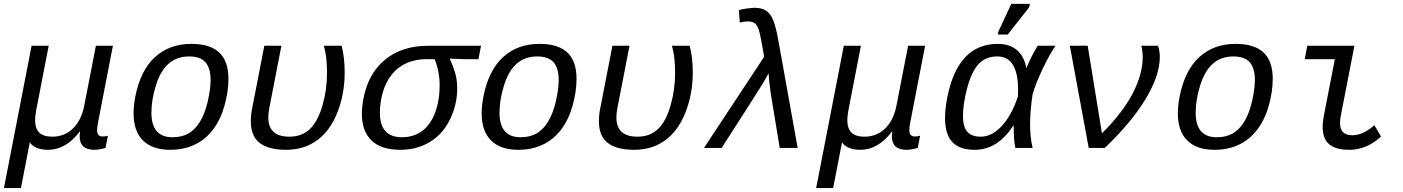

<svg xmlns="http://www.w3.org/2000/svg" viewBox="-36 -765 7257 993"><path d="M-15.6 207.5 127.4 -528.3H215.8L150.9 -193.4Q145.5 -162.1 145.5 -144Q145.5 -100.6 167 -79.3Q188.5 -58.1 234.9 -58.1Q297.4 -58.1 341.6 -100.8Q385.7 -143.6 400.4 -222.2L460 -528.3H547.9L470.7 -129.9Q466.3 -107.9 466.3 -93.8Q466.3 -73.2 474.1 -66.2Q481.9 -59.1 495.1 -59.1Q507.8 -59.1 522 -63L509.8 0Q475.6 9.8 452.6 9.8Q376 9.8 376 -59.6L377.9 -85H376.5Q305.7 9.8 211.9 9.8Q179.2 9.8 154.5 -0.2Q129.9 -10.3 118.2 -28.8L72.3 207.5Z M844.2 9.8Q752.4 9.8 703.6 -38.3Q654.8 -86.4 654.8 -179.2Q654.8 -217.8 663.6 -264.6Q690.4 -400.9 765.4 -469.5Q840.3 -538.1 953.6 -538.1Q1050.8 -538.1 1098.1 -493.2Q1145.5 -448.2 1145.5 -357.4Q1145.5 -291.5 1125 -218.5Q1104.5 -145.5 1064.9 -93.8Q1025.4 -42 969.2 -16.1Q913.1 9.8 844.2 9.8ZM1053.2 -351.6Q1053.2 -412.6 1026.6 -442.9Q1000 -473.1 942.4 -473.1Q877.9 -473.1 835.7 -435.5Q793.5 -397.9 770.3 -323.2Q747.1 -248.5 747.1 -182.1Q747.1 -55.2 856 -55.2Q905.3 -55.2 939.9 -75.4Q974.6 -95.7 999.8 -138.2Q1024.9 -180.7 1039.1 -243.4Q1053.2 -306.2 1053.2 -351.6Z M1443.4 9.8Q1354 9.8 1307.6 -25.4Q1261.2 -60.5 1261.2 -138.2Q1261.2 -172.4 1268.1 -204.6L1331.1 -528.3H1419.4L1356 -201.7Q1351.6 -177.7 1351.6 -157.7Q1351.6 -58.1 1460.4 -58.1Q1524.9 -58.1 1566.4 -97.4Q1607.9 -136.7 1631.6 -218.8Q1655.3 -300.8 1655.3 -388.2Q1655.3 -474.1 1638.7 -528.3H1730.5Q1746.6 -470.7 1746.6 -390.1Q1746.6 -279.3 1709 -183.8Q1671.4 -88.4 1603.8 -39.3Q1536.1 9.8 1443.4 9.8Z M2034.2 9.8Q1934.6 9.8 1885 -38.8Q1835.4 -87.4 1835.4 -176.3Q1835.4 -209 1843.8 -255.9Q1869.1 -386.2 1956.5 -457.3Q2043.9 -528.3 2178.7 -528.3H2451.7L2438.5 -459H2362.8L2291 -461.9L2290.5 -460Q2305.2 -428.7 2316.9 -391.6Q2328.6 -354.5 2328.6 -307.1Q2328.6 -225.1 2292 -148.7Q2255.4 -72.3 2188 -31.2Q2120.6 9.8 2034.2 9.8ZM2237.8 -323.2Q2237.8 -395 2211.9 -459H2168.5Q2113.3 -459 2067.6 -439Q2022 -418.9 1990.2 -379.4Q1958.5 -339.8 1943.6 -286.6Q1928.7 -233.4 1928.7 -182.1Q1928.7 -55.2 2043 -55.2Q2103 -55.2 2146.7 -87.2Q2190.4 -119.1 2214.1 -182.1Q2237.8 -245.1 2237.8 -323.2Z M2644.5 9.8Q2552.7 9.8 2503.9 -38.3Q2455.1 -86.4 2455.1 -179.2Q2455.1 -217.8 2463.9 -264.6Q2490.7 -400.9 2565.7 -469.5Q2640.6 -538.1 2753.9 -538.1Q2851.1 -538.1 2898.4 -493.2Q2945.8 -448.2 2945.8 -357.4Q2945.8 -291.5 2925.3 -218.5Q2904.8 -145.5 2865.2 -93.8Q2825.7 -42 2769.5 -16.1Q2713.4 9.8 2644.5 9.8ZM2853.5 -351.6Q2853.5 -412.6 2826.9 -442.9Q2800.3 -473.1 2742.7 -473.1Q2678.2 -473.1 2636 -435.5Q2593.8 -397.9 2570.6 -323.2Q2547.4 -248.5 2547.4 -182.1Q2547.4 -55.2 2656.2 -55.2Q2705.6 -55.2 2740.2 -75.4Q2774.9 -95.7 2800 -138.2Q2825.2 -180.7 2839.4 -243.4Q2853.5 -306.2 2853.5 -351.6Z M3243.7 9.8Q3154.3 9.8 3107.9 -25.4Q3061.5 -60.5 3061.5 -138.2Q3061.5 -172.4 3068.4 -204.6L3131.3 -528.3H3219.7L3156.2 -201.7Q3151.9 -177.7 3151.9 -157.7Q3151.9 -58.1 3260.7 -58.1Q3325.2 -58.1 3366.7 -97.4Q3408.2 -136.7 3431.9 -218.8Q3455.6 -300.8 3455.6 -388.2Q3455.6 -474.1 3439 -528.3H3530.8Q3546.9 -470.7 3546.9 -390.1Q3546.9 -279.3 3509.3 -183.8Q3471.7 -88.4 3404.1 -39.3Q3336.4 9.8 3243.7 9.8Z M3916 -471.2 3907.7 -519.5Q3896 -588.9 3887.9 -612.3Q3879.9 -635.7 3867.4 -645Q3855 -654.3 3830.6 -654.3Q3814.9 -654.3 3790 -648.4L3785.6 -712.9Q3798.3 -716.8 3824.2 -720.7Q3850.1 -724.6 3866.2 -724.6Q3903.3 -724.6 3925.3 -710.4Q3947.3 -696.3 3961.7 -663.6Q3976.1 -630.9 3989.3 -557.1L4089.4 0H3996.6L3950.2 -281.7Q3940.4 -352.1 3939 -386.2Q3924.8 -358.9 3900.4 -319.1Q3876 -279.3 3696.3 0H3605Z M4185.1 207.5 4328.1 -528.3H4416.5L4351.6 -193.4Q4346.2 -162.1 4346.2 -144Q4346.2 -100.6 4367.7 -79.3Q4389.2 -58.1 4435.5 -58.1Q4498 -58.1 4542.2 -100.8Q4586.4 -143.6 4601.1 -222.2L4660.6 -528.3H4748.5L4671.4 -129.9Q4667 -107.9 4667 -93.8Q4667 -73.2 4674.8 -66.2Q4682.6 -59.1 4695.8 -59.1Q4708.5 -59.1 4722.7 -63L4710.4 0Q4676.3 9.8 4653.3 9.8Q4576.7 9.8 4576.7 -59.6L4578.6 -85H4577.1Q4506.3 9.8 4412.6 9.8Q4379.9 9.8 4355.2 -0.2Q4330.6 -10.3 4318.8 -28.8L4272.9 207.5Z M5204.6 -115.7Q5124 9.8 5004.9 9.8Q4926.3 9.8 4888.9 -30.8Q4851.6 -71.3 4851.6 -154.8Q4851.6 -201.7 4863.3 -261.7Q4918 -538.1 5125 -538.1Q5185.1 -538.1 5222.9 -506.3Q5260.7 -474.6 5272 -413.6H5272.9Q5292.5 -464.8 5330.6 -528.3H5422.4Q5392.1 -482.9 5356.9 -409.7Q5321.8 -336.4 5304.7 -278.8Q5291.5 -192.4 5291.5 -124.5Q5291.5 -51.8 5304.7 0H5215.3Q5206.5 -41 5206.5 -115.7ZM4944.3 -165.5Q4944.3 -109.4 4966.6 -83.7Q4988.8 -58.1 5036.1 -58.1Q5094.7 -58.1 5146.2 -114.7Q5197.8 -171.4 5228.5 -266.6L5229.5 -299.3Q5229.5 -473.1 5122.1 -473.1Q5062.5 -473.1 5025.9 -434.6Q4989.3 -396 4966.8 -312Q4944.3 -228 4944.3 -165.5ZM5124.5 -586.4 5127.9 -602.5 5194.3 -745.1H5290.5L5286.6 -727.1L5175.8 -586.4Z M5677.7 0H5594.7L5497.1 -528.3H5589.4L5663.1 -75.2Q5771.5 -183.6 5822.8 -283.2Q5874 -382.8 5874 -469.2Q5874 -501 5866.7 -528.3H5953.1Q5962.4 -501.5 5962.4 -470.7Q5962.4 -373.5 5887.7 -251Q5813 -128.4 5677.7 0Z M6245.1 9.8Q6153.3 9.8 6104.5 -38.3Q6055.7 -86.4 6055.7 -179.2Q6055.7 -217.8 6064.5 -264.6Q6091.3 -400.9 6166.3 -469.5Q6241.2 -538.1 6354.5 -538.1Q6451.7 -538.1 6499 -493.2Q6546.4 -448.2 6546.4 -357.4Q6546.4 -291.5 6525.9 -218.5Q6505.4 -145.5 6465.8 -93.8Q6426.3 -42 6370.1 -16.1Q6314 9.8 6245.1 9.8ZM6454.1 -351.6Q6454.1 -412.6 6427.5 -442.9Q6400.9 -473.1 6343.3 -473.1Q6278.8 -473.1 6236.6 -435.5Q6194.3 -397.9 6171.1 -323.2Q6147.9 -248.5 6147.9 -182.1Q6147.9 -55.2 6256.8 -55.2Q6306.2 -55.2 6340.8 -75.4Q6375.5 -95.7 6400.6 -138.2Q6425.8 -180.7 6439.9 -243.4Q6454.1 -306.2 6454.1 -351.6Z M6894.5 -129.9Q6894.5 -96.2 6910.6 -80.8Q6926.8 -65.4 6959 -65.4Q7012.2 -65.4 7072.3 -117.2L7106.4 -58.6Q7031.7 9.8 6943.8 9.8Q6870.6 9.8 6837.6 -19.5Q6804.7 -48.8 6804.7 -107.9Q6804.7 -134.8 6811.5 -170.4L6867.7 -459H6711.9L6725.1 -528.3H6968.8L6898.9 -168.9Q6894.5 -147 6894.5 -129.9Z"/></svg>

Font: Liberation Mono
Style: Italic
Weight: 400
Italic angle: -12°
Monospace: yes
Designer: Steve Matteson
Foundry: Ascender Corporation
Version: Version 2.1.5